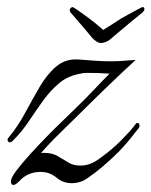

<svg xmlns="http://www.w3.org/2000/svg" viewBox="-20 -506 430 545"><path d="M18 19Q11 19 11 9Q11 -1 26 -21Q41 -41 64 -66.5Q87 -92 113 -118.5Q139 -145 161.5 -166.5Q184 -188 197 -201Q221 -224 245.5 -250Q270 -276 291 -297Q286 -297 271.5 -298Q257 -299 240 -299Q232 -299 224 -299Q216 -299 209 -297Q173 -291 148 -270Q123 -249 102.5 -220.5Q82 -192 62 -162Q42 -132 16 -106Q12 -102 8 -102Q4 -102 2 -106.5Q0 -111 4 -115Q30 -146 51 -185Q72 -224 93 -260Q114 -296 140.5 -318Q167 -340 204 -337Q230 -335 252 -333.5Q274 -332 293 -332Q314 -332 332 -333.5Q350 -335 365 -336Q325 -299 284 -259.5Q243 -220 214 -191Q186 -163 152 -130Q118 -97 96 -71Q98 -72 101 -72Q104 -72 106 -72Q132 -72 150 -59Q158 -55 172.5 -45.5Q187 -36 209 -36Q221 -36 234.5 -40.5Q248 -45 264 -57Q270 -61 282 -70.5Q294 -80 307 -91.5Q320 -103 328 -112Q339 -123 348 -133Q357 -143 365 -154Q367 -157 370 -157Q376 -157 376 -149Q376 -144 371 -139Q361 -126 350 -112.5Q339 -99 327 -86Q323 -81 307 -65.5Q291 -50 270.5 -32.5Q250 -15 232 -3Q219 7 207 10.5Q195 14 185 14Q160 14 143.5 0.5Q127 -13 113 -16Q109 -17 104.5 -17.5Q100 -18 95 -18Q58 -18 34 9Q24 19 18 19ZM266 -384Q260 -384 253.5 -388.5Q247 -393 243 -397Q235 -407 215 -430.5Q195 -454 180 -471Q178 -473 178 -477Q178 -481 181 -483.5Q184 -486 186 -486Q189 -485 198.5 -478.5Q208 -472 218.5 -464.5Q229 -457 234 -453Q241 -448 252 -439Q263 -430 273 -421Q287 -430 301.5 -439Q316 -448 323 -453Q330 -457 343.5 -464.5Q357 -472 369.5 -478.5Q382 -485 384 -486Q390 -486 390 -480Q390 -476 385 -471Q371 -460 353 -445Q335 -430 319.5 -417Q304 -404 296 -397Q282 -384 266 -384Z"/></svg>

Font: Birthstone
Style: Regular
Weight: 400
Designer: Robert E. Leuschke
Foundry: Robert E. Leuschke
Version: Version 1.013; ttfautohint (v1.8.3)